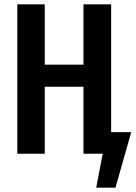

<svg xmlns="http://www.w3.org/2000/svg" viewBox="-20 -711 627 888"><path d="M587 -100 514 157H425L455 0H366V-310H187V0H60V-691H187V-412H366V-691H494V-100Z"/></svg>

Font: Fira Sans Compressed Medium
Style: Regular
Weight: 500
Width: 1
Designer: bBox Type GmbH & Carrois Corporate GbR & Edenspiekermann AG
Foundry: bBox Type GmbH & Carrois Corporate GbR & Edenspiekermann AG
Version: Version 4.301